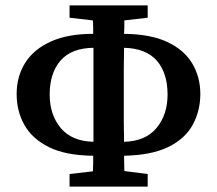

<svg xmlns="http://www.w3.org/2000/svg" viewBox="-20 -695 809 715"><path d="M165 -343Q165 -268 206 -218.5Q247 -169 328 -167Q328 -205 328 -242.5Q328 -280 328 -317V-360Q328 -400 328 -439Q328 -478 328 -517Q246 -516 205.5 -469.5Q165 -423 165 -343ZM441 -317Q441 -281 441 -243Q441 -205 442 -167Q522 -169 563 -218.5Q604 -268 604 -343Q604 -423 564 -469Q524 -515 442 -517Q441 -479 441 -440Q441 -401 441 -361ZM239 -629V-675H530V-629L443 -619Q443 -606 443 -594Q443 -582 442 -569Q541 -568 603.5 -538.5Q666 -509 696 -458.5Q726 -408 726 -345Q726 -282 697.5 -230Q669 -178 606.5 -147.5Q544 -117 442 -115Q442 -101 442.5 -86.5Q443 -72 443 -58L530 -47V0H239V-47L326 -57Q327 -71 327 -85.5Q327 -100 327 -115Q225 -116 162.5 -147Q100 -178 71 -229.5Q42 -281 42 -345Q42 -410 73.5 -460.5Q105 -511 168.5 -540Q232 -569 327 -569Q327 -582 327 -594Q327 -606 326 -619Z"/></svg>

Font: Source Serif 4 Semibold
Style: Regular
Weight: 600
Designer: Frank Grießhammer
Foundry: Adobe
Version: Version 4.005;hotconv 1.1.0;makeotfexe 2.6.0